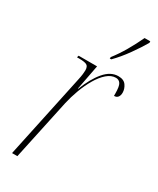

<svg xmlns="http://www.w3.org/2000/svg" viewBox="-194 -815 719 875"><g transform="rotate(30 165.5 -378.0)"><path d="M126 -442Q130 -460 131.5 -473Q133 -486 133 -493Q133 -515 120.5 -520.5Q108 -526 83 -526H70L73 -536H170L145 -405H147Q171 -468 204 -507Q237 -546 277 -546Q306 -546 318.5 -528Q331 -510 331 -490Q331 -476 324.5 -467Q318 -458 304 -458V-470Q304 -508 295.5 -521Q287 -534 271 -534Q247 -534 224.5 -514.5Q202 -495 183 -462.5Q164 -430 150 -392Q136 -354 128 -318L60 0H32ZM203 -604Q228 -636 251 -675.5Q274 -715 293 -756H323V-748Q304 -715 273 -671.5Q242 -628 210 -596H202Z"/></g></svg>

Font: Noto Serif Display ExtraCondensed Thin
Style: Italic
Weight: 100
Width: 2
Italic angle: -12°
Designer: Monotype Design Team
Foundry: Monotype Imaging Inc.
Version: Version 2.009